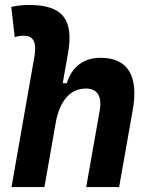

<svg xmlns="http://www.w3.org/2000/svg" viewBox="-20 -763 626 783"><path d="M331.5 0H465.8L521.5 -315.4C545.9 -454.6 500.5 -527.3 390.6 -527.3C319.8 -527.3 272.9 -489.7 252.4 -423.8H235.8L257.3 -545.4C281.7 -683.6 234.9 -742.7 100.1 -742.7C75.2 -742.7 50.3 -740.7 25.9 -734.9L40 -611.8C52.7 -615.7 65.9 -617.2 78.6 -617.2C115.7 -617.2 130.9 -590.8 120.1 -530.8L26.9 0H161.1L209.5 -274.9C231.4 -369.6 278.3 -401.9 330.6 -401.9C376 -401.9 397 -371.1 386.7 -312.5Z"/></svg>

Font: Cascadia Code NF
Style: Bold Italic
Weight: 700
Italic angle: -10°
Monospace: yes
Designer: Aaron Bell
Foundry: Saja Typeworks
Version: Version 2404.023